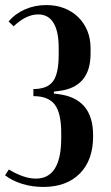

<svg xmlns="http://www.w3.org/2000/svg" viewBox="-30 -729 438 759"><path d="M141 10Q97 10 58 -2Q19 -14 -10 -36L5 -59Q33 -42 60 -32.5Q87 -23 112 -23Q212 -23 212 -183V-204Q212 -282 186.5 -315.5Q161 -349 102 -349V-377Q157 -377 179.5 -407.5Q202 -438 202 -512V-540Q202 -605 181.5 -638.5Q161 -672 121 -672Q73 -672 24 -625L4 -644Q30 -675 69 -692Q108 -709 153 -709Q192 -709 224 -696.5Q256 -684 279 -661.5Q302 -639 315 -608Q328 -577 328 -539V-517Q328 -383 200 -369L183 -367V-359L200 -357Q338 -340 338 -195V-189Q338 -96 285.5 -43Q233 10 141 10Z"/></svg>

Font: Moniqa Black Heading
Style: Regular
Weight: 900
Designer: Rajesh Rajput
Foundry: Rajesh Rajput
Version: Version 1.000